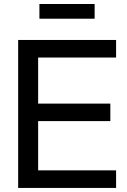

<svg xmlns="http://www.w3.org/2000/svg" viewBox="-20 -924 624 944"><path d="M69.3 0V-727.5H550.8V-641.1H167.5V-414.6H522.5V-328.6H167.5V-86.4H550.8V0ZM445.3 -904.3V-832H173.8V-904.3Z"/></svg>

Font: Inter Cardless Display
Style: Regular
Weight: 400
Designer: Rasmus Andersson
Foundry: rsms
Version: Version 4.001;git-9221beed3